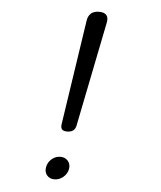

<svg xmlns="http://www.w3.org/2000/svg" viewBox="-53 -786 706 843"><g transform="rotate(5 300.0 -365.0)"><path d="M229 -236 298 -694Q301 -717 314 -728.5Q327 -740 350 -740Q373 -740 382.5 -728.5Q392 -717 387 -694L295 -236Q292 -219 282 -211.5Q272 -204 256 -204Q239 -204 232.5 -211.5Q226 -219 229 -236ZM177 -40Q181 -62 198 -76.5Q215 -91 236 -91Q257 -91 269.5 -76.5Q282 -62 278 -40Q274 -19 256.5 -4.5Q239 10 218 10Q197 10 185 -4.5Q173 -19 177 -40Z"/></g></svg>

Font: Maple Mono NL ExtraLight
Style: Italic
Weight: 275
Italic angle: -10°
Monospace: yes
Designer: subframe7536
Version: Version 7.000